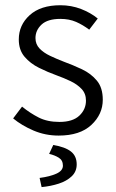

<svg xmlns="http://www.w3.org/2000/svg" viewBox="-20 -516 453 748"><path d="M208.5 12.2Q156.7 12.2 110.8 -7.3Q64.9 -26.9 31.2 -54.7L65.9 -100.6Q97.2 -75.2 130.9 -58.1Q164.6 -41 211.4 -41Q263.2 -41 289.1 -65.4Q314.9 -89.8 314.9 -124Q314.9 -151.4 297.9 -169.4Q280.8 -187.5 254.6 -200Q228.5 -212.4 201.2 -222.2Q166 -234.9 132.1 -251.7Q98.1 -268.6 75.7 -294.9Q53.2 -321.3 53.2 -362.3Q53.2 -418.5 95.7 -457Q138.2 -495.6 215.3 -495.6Q257.8 -495.6 295.7 -481Q333.5 -466.3 360.8 -443.8L327.6 -400.4Q303.2 -418.9 276.4 -430.7Q249.5 -442.4 215.3 -442.4Q165.5 -442.4 141.8 -420.2Q118.2 -397.9 118.2 -367.7Q118.2 -343.8 134 -327.1Q149.9 -310.5 175 -298.6Q200.2 -286.6 228 -275.9Q264.2 -262.7 299.3 -246.1Q334.5 -229.5 357.4 -201.9Q380.4 -174.3 380.4 -127.4Q380.4 -70.8 335.9 -29.3Q291.5 12.2 208.5 12.2ZM142.1 212.9 134.3 177.2Q174.8 171.9 200 160.4Q225.1 148.9 225.1 129.4Q225.1 108.4 209 98.4Q192.9 88.4 171.4 83.5L187.5 48.8Q233.9 56.6 256.3 74.2Q278.8 91.8 278.8 124.5Q278.8 152.3 259.3 170.9Q239.7 189.5 208.7 199.5Q177.7 209.5 142.1 212.9Z"/></svg>

Font: Varta Light Light
Style: Regular
Weight: 300
Version: Version 1.004